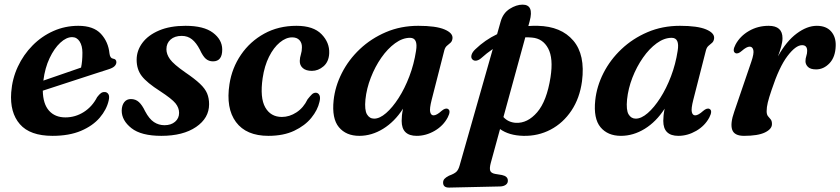

<svg xmlns="http://www.w3.org/2000/svg" viewBox="-20 -588 3711 848"><path d="M460 -144Q451 -104 420.5 -68.2Q390 -32.5 337.8 -10.2Q285.5 12 212 12Q112.5 12 67.8 -39.5Q23 -91 29.5 -180Q34 -240.5 58.8 -293.5Q83.5 -346.5 123.8 -387.2Q164 -428 215.8 -451Q267.5 -474 326 -474Q393 -474 425.8 -438.5Q458.5 -403 463.5 -352Q466 -331 479 -329Q494 -327 494 -313.5Q494 -304 486 -295.8Q478 -287.5 456.5 -281Q434.5 -274 399 -262.5Q363.5 -251 322.2 -237.5Q281 -224 241 -211Q201 -198 169 -187.5Q170 -129 196.5 -99.2Q223 -69.5 269 -69.5Q312.5 -69.5 350 -93.2Q387.5 -117 409 -159Q419 -172 426.2 -177Q433.5 -182 442.5 -181.5Q452.5 -181.5 458.5 -172.5Q464.5 -163.5 460 -144ZM298.5 -424Q273 -424 246.2 -399.2Q219.5 -374.5 199 -331.2Q178.5 -288 171.5 -232Q210.5 -245.5 257 -261.5Q303.5 -277.5 338 -289.5Q344 -316.5 344 -355Q344 -385.5 331.8 -404.8Q319.5 -424 298.5 -424Z M706.5 -35Q735.5 -35 753.2 -50.2Q771 -65.5 771 -89.5Q771 -112 755 -131.8Q739 -151.5 687 -185.5Q629 -222.5 606.2 -252Q583.5 -281.5 583.5 -324Q583.5 -364.5 609 -398.8Q634.5 -433 682.8 -453.5Q731 -474 799.5 -474Q880 -474 920.5 -443.5Q961 -413 961.5 -370Q962 -317 920.5 -317Q902.5 -317 889.2 -328.2Q876 -339.5 862.5 -369Q847 -399 828 -414.2Q809 -429.5 782.5 -429.5Q751.5 -429.5 733.2 -413.2Q715 -397 715 -370.5Q715 -348.5 730.8 -326.5Q746.5 -304.5 798 -268.5Q840 -240 863 -218.2Q886 -196.5 894.8 -175.2Q903.5 -154 903.5 -127.5Q903.5 -66.5 846 -27.2Q788.5 12 692.5 12Q603.5 12 560.5 -22Q517.5 -56 517.5 -99.5Q518 -123 528.8 -136.8Q539.5 -150.5 558 -150.5Q579 -150.5 593.5 -137.2Q608 -124 621 -96.5Q639 -62.5 660 -48.8Q681 -35 706.5 -35Z M1270.5 -423Q1243 -423 1215.8 -400.5Q1188.5 -378 1168.2 -337.5Q1148 -297 1140 -243Q1127.5 -156 1151.5 -113.8Q1175.5 -71.5 1225 -71.5Q1258.5 -71.5 1289.5 -91.8Q1320.5 -112 1338.5 -149.5Q1350 -164 1357.5 -171.2Q1365 -178.5 1375 -178.5Q1385.5 -178 1390.8 -167.8Q1396 -157.5 1391 -138Q1383 -102 1355 -67.5Q1327 -33 1279.5 -10.5Q1232 12 1165.5 12Q1067.5 12 1022.2 -49Q977 -110 993.5 -216.5Q1004.5 -288 1044.5 -346.5Q1084.5 -405 1147.2 -439.5Q1210 -474 1289.5 -474Q1364 -474 1400 -437Q1436 -400 1434 -353Q1432.5 -315.5 1409 -295.2Q1385.5 -275 1357.5 -275Q1331.5 -275 1317.5 -287.2Q1303.5 -299.5 1304 -319Q1304.5 -334 1309 -348Q1313.5 -362 1313.5 -379Q1314 -398 1302.8 -410.5Q1291.5 -423 1270.5 -423Z M1886.5 -147Q1876.5 -108 1880 -93.2Q1883.5 -78.5 1895 -78.5Q1908.5 -78.5 1930 -98Q1947 -112.5 1958 -107Q1973 -99.5 1957.5 -69.5Q1938 -32.5 1899.8 -10.2Q1861.5 12 1820.5 12Q1754 12 1754 -54Q1754 -65.5 1755.2 -78.2Q1756.5 -91 1760 -108Q1723 -50.5 1672.2 -19.2Q1621.5 12 1567 12Q1508.5 12 1476.8 -26.2Q1445 -64.5 1453.5 -145Q1460 -206.5 1489.8 -265.2Q1519.5 -324 1569.2 -371Q1619 -418 1684.5 -446Q1750 -474 1827.5 -474Q1905.5 -474 1943.2 -458Q1981 -442 1978.5 -418.5Q1977 -405.5 1969.5 -399Q1962 -392.5 1954 -385.8Q1946 -379 1942.5 -366ZM1594 -148.5Q1589.5 -102 1600.8 -83Q1612 -64 1632.5 -64Q1657 -64 1685.2 -88.5Q1713.5 -113 1740.5 -155Q1767.5 -197 1788 -250.8Q1808.5 -304.5 1817.5 -363.5Q1827 -421 1791 -421Q1758 -421 1725 -397Q1692 -373 1664.2 -333.2Q1636.5 -293.5 1617.8 -245.2Q1599 -197 1594 -148.5Z M2104.5 -330.5Q2094.5 -322 2083.8 -320.2Q2073 -318.5 2066 -326Q2059 -333.5 2062.8 -346Q2066.5 -358.5 2079.5 -370.5Q2122 -411.5 2175.5 -437L2191 -492Q2201.5 -530 2231 -548.8Q2260.5 -567.5 2288 -567.5Q2339 -567.5 2319.5 -495L2313.5 -473Q2334 -474.5 2355.5 -474Q2458.5 -471.5 2512 -408.8Q2565.5 -346 2550.5 -229Q2540.5 -154.5 2503.8 -99.5Q2467 -44.5 2411.8 -15.5Q2356.5 13.5 2291.5 12Q2228 10.5 2188.5 -18L2147.5 132Q2141.5 154.5 2145 165.5Q2148.5 176.5 2166.5 180L2197 185Q2223 190.5 2223 209.5Q2223.5 221 2214 228Q2204.5 235 2189 235.5L1964 240.5Q1937 241 1937 218.5Q1937 209 1942.8 202.2Q1948.5 195.5 1963 188Q1986.5 179.5 1995.8 170.5Q2005 161.5 2010 143L2156.5 -371.5Q2130 -353.5 2104.5 -330.5ZM2258.5 -45.5Q2310 -43 2352.5 -92.2Q2395 -141.5 2411.5 -247Q2424.5 -330.5 2401 -374.2Q2377.5 -418 2330 -422Q2315 -423.5 2300 -423L2203.5 -71Q2225 -47.5 2258.5 -45.5Z M3042 -147Q3032 -108 3035.5 -93.2Q3039 -78.5 3050.5 -78.5Q3064 -78.5 3085.5 -98Q3102.5 -112.5 3113.5 -107Q3128.5 -99.5 3113 -69.5Q3093.5 -32.5 3055.2 -10.2Q3017 12 2976 12Q2909.5 12 2909.5 -54Q2909.5 -65.5 2910.8 -78.2Q2912 -91 2915.5 -108Q2878.5 -50.5 2827.8 -19.2Q2777 12 2722.5 12Q2664 12 2632.2 -26.2Q2600.5 -64.5 2609 -145Q2615.5 -206.5 2645.2 -265.2Q2675 -324 2724.8 -371Q2774.5 -418 2840 -446Q2905.5 -474 2983 -474Q3061 -474 3098.8 -458Q3136.5 -442 3134 -418.5Q3132.5 -405.5 3125 -399Q3117.5 -392.5 3109.5 -385.8Q3101.5 -379 3098 -366ZM2749.5 -148.5Q2745 -102 2756.2 -83Q2767.5 -64 2788 -64Q2812.5 -64 2840.8 -88.5Q2869 -113 2896 -155Q2923 -197 2943.5 -250.8Q2964 -304.5 2973 -363.5Q2982.5 -421 2946.5 -421Q2913.5 -421 2880.5 -397Q2847.5 -373 2819.8 -333.2Q2792 -293.5 2773.2 -245.2Q2754.5 -197 2749.5 -148.5Z M3228 -353.5Q3213 -361.5 3228.5 -391Q3248.5 -428.5 3287.8 -451.2Q3327 -474 3375 -474Q3436 -474 3436 -419.5Q3436 -403 3430.2 -382.2Q3424.5 -361.5 3416 -339Q3453 -406 3498.8 -440Q3544.5 -474 3587.5 -474Q3629 -474 3650.8 -449.2Q3672.5 -424.5 3671 -385Q3669.5 -336 3643.8 -308.8Q3618 -281.5 3584.5 -281.5Q3559.5 -281.5 3548.5 -292.5Q3537.5 -303.5 3537.5 -317.5Q3537.5 -329.5 3541.2 -340.5Q3545 -351.5 3545 -363.5Q3545 -388.5 3522.5 -388.5Q3494.5 -388.5 3458 -340.5Q3421.5 -292.5 3388 -191Q3376 -156 3371 -135Q3366 -114 3366 -97Q3366 -82 3372 -74.8Q3378 -67.5 3383.8 -60.8Q3389.5 -54 3389.5 -40Q3389.5 -18 3358.5 -3Q3327.5 12 3266 12Q3223 12 3213.8 -15.2Q3204.5 -42.5 3223 -95L3298 -314.5Q3311 -352 3307.2 -367Q3303.5 -382 3291 -382Q3277.5 -382 3256 -363Q3239 -348 3228 -353.5Z"/></svg>

Font: Fraunces 9pt SemiBold
Style: Italic
Weight: 600
Italic angle: -16°
Version: Version 1.000;[b76b70a41]